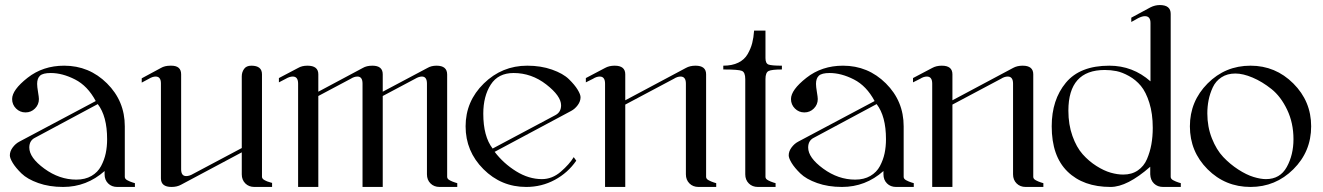

<svg xmlns="http://www.w3.org/2000/svg" viewBox="-20 -740 5235 760"><path d="M234 -480Q333 -480 403.5 -410Q474 -340 474 -240V-40Q474 -36 476.5 -32.5Q479 -29 485 -26Q491 -23 494.5 -21.5Q498 -20 505.5 -17.5Q513 -15 514 -15V0H444Q422 0 408 -14Q394 -28 394 -50V-63Q323 0 230 0Q175 0 131.5 -15.5Q88 -31 65 -53.5Q42 -76 30.5 -95Q19 -114 19 -125Q19 -141 30 -156Q41 -171 56 -179L359 -340Q327 -400 277 -425.5Q227 -451 181 -451Q150 -451 138.5 -440.5Q127 -430 127 -408Q127 -397 130.5 -376Q134 -355 134 -348Q134 -326 118.5 -310.5Q103 -295 81 -295Q59 -295 43.5 -310.5Q28 -326 28 -348Q28 -384 89 -432Q150 -480 234 -480ZM367 -328 119 -195Q96 -184 96 -156Q96 -116 155.5 -72.5Q215 -29 282 -29Q317 -29 342 -43.5Q367 -58 380 -82.5Q393 -107 398.5 -133Q404 -159 404 -189Q404 -280 367 -328Z M655 -480Q655 -480 658 -480Q697 -480 697 -446V-70Q697 -43 717 -43Q730 -43 745 -52L937 -154V-438Q937 -454 946 -467Q955 -480 975 -480Q1017 -480 1017 -446V-40Q1017 -36 1020 -32.5Q1023 -29 1028 -26.5Q1033 -24 1037.5 -22Q1042 -20 1048.5 -18.5Q1055 -17 1057 -16V0H987Q965 0 951 -14Q937 -28 937 -50V-137L697 -9Q681 0 659 0Q617 0 617 -34V-410Q617 -437 596 -437Q584 -437 569 -428L541 -413V-430L617 -471Q632 -480 655 -480Z M1454 -480Q1495 -480 1495 -446V-377L1672 -471Q1687 -480 1708 -480Q1750 -480 1750 -445V-40Q1750 -36 1752.5 -32.5Q1755 -29 1761 -26Q1767 -23 1770.5 -21.5Q1774 -20 1781.5 -17.5Q1789 -15 1790 -15V0H1720Q1698 0 1684 -14Q1670 -28 1670 -50V-409Q1670 -437 1650 -437Q1638 -437 1623 -428L1495 -360V0H1415V-409Q1415 -437 1395 -437Q1382 -437 1368 -428L1240 -360V0H1160V-409Q1160 -437 1139 -437Q1126 -437 1111 -428L1084 -414V-431L1160 -471Q1175 -480 1197 -480Q1240 -480 1240 -446V-377L1416 -471Q1431 -480 1454 -480Z M2251 -118 2261 -104Q2228 -56 2176 -28Q2124 0 2063 0Q1964 0 1893.5 -70.5Q1823 -141 1823 -240Q1823 -339 1895 -409.5Q1967 -480 2067 -480Q2121 -480 2165 -464.5Q2209 -449 2232 -426.5Q2255 -404 2266.5 -385Q2278 -366 2278 -355Q2278 -339 2267 -324Q2256 -309 2241 -301L1938 -139Q1973 -93 2023 -62Q2073 -31 2125 -31Q2166 -31 2200 -60.5Q2234 -90 2251 -118ZM2013 -451Q1952 -451 1922.5 -405Q1893 -359 1893 -290Q1893 -200 1930 -152L2178 -284Q2201 -296 2201 -323Q2201 -360 2142.5 -405.5Q2084 -451 2013 -451Z M2413 -480Q2455 -480 2455 -446V-343L2695 -471Q2711 -480 2733 -480Q2775 -480 2775 -446V-40Q2775 -36 2777.5 -32.5Q2780 -29 2786 -26Q2792 -23 2795.5 -21.5Q2799 -20 2806.5 -17.5Q2814 -15 2815 -15V0H2745Q2723 0 2709 -14Q2695 -28 2695 -50V-409Q2695 -437 2674 -437Q2661 -437 2647 -428L2455 -326V0H2375V-409Q2375 -437 2354 -437Q2341 -437 2327 -428L2299 -414V-431L2375 -471Q2391 -480 2413 -480Z M2965 -619H3010Q3010 -619 3010 -510Q3010 -489 3022 -484.5Q3034 -480 3075 -480V-465Q3035 -465 3022.5 -459Q3010 -453 3010 -427V-40Q3010 -36 3012.5 -32.5Q3015 -29 3021 -26Q3027 -23 3030.5 -21.5Q3034 -20 3041.5 -17.5Q3049 -15 3050 -15V0H2980Q2958 0 2944 -14Q2930 -28 2930 -50V-427Q2930 -454 2916.5 -459.5Q2903 -465 2843 -465V-480Q2878 -480 2902.5 -492Q2927 -504 2939.5 -526Q2952 -548 2957.5 -569.5Q2963 -591 2965 -619Z M3317 -480Q3416 -480 3486.5 -410Q3557 -340 3557 -240V-40Q3557 -36 3559.5 -32.5Q3562 -29 3568 -26Q3574 -23 3577.5 -21.5Q3581 -20 3588.5 -17.5Q3596 -15 3597 -15V0H3527Q3505 0 3491 -14Q3477 -28 3477 -50V-63Q3406 0 3313 0Q3258 0 3214.5 -15.5Q3171 -31 3148 -53.5Q3125 -76 3113.5 -95Q3102 -114 3102 -125Q3102 -141 3113 -156Q3124 -171 3139 -179L3442 -340Q3410 -400 3360 -425.5Q3310 -451 3264 -451Q3233 -451 3221.5 -440.5Q3210 -430 3210 -408Q3210 -397 3213.5 -376Q3217 -355 3217 -348Q3217 -326 3201.5 -310.5Q3186 -295 3164 -295Q3142 -295 3126.5 -310.5Q3111 -326 3111 -348Q3111 -384 3172 -432Q3233 -480 3317 -480ZM3450 -328 3202 -195Q3179 -184 3179 -156Q3179 -116 3238.5 -72.5Q3298 -29 3365 -29Q3400 -29 3425 -43.5Q3450 -58 3463 -82.5Q3476 -107 3481.5 -133Q3487 -159 3487 -189Q3487 -280 3450 -328Z M3708 -480Q3750 -480 3750 -446V-343L3990 -471Q4006 -480 4028 -480Q4070 -480 4070 -446V-40Q4070 -36 4072.5 -32.5Q4075 -29 4081 -26Q4087 -23 4090.5 -21.5Q4094 -20 4101.5 -17.5Q4109 -15 4110 -15V0H4040Q4018 0 4004 -14Q3990 -28 3990 -50V-409Q3990 -437 3969 -437Q3956 -437 3942 -428L3750 -326V0H3670V-409Q3670 -437 3649 -437Q3636 -437 3622 -428L3594 -414V-431L3670 -471Q3686 -480 3708 -480Z M4209 -302Q4209 -247 4225 -202Q4241 -157 4265.5 -129.5Q4290 -102 4320 -83Q4350 -64 4376.5 -56.5Q4403 -49 4426 -49Q4460 -49 4484 -65.5Q4508 -82 4520 -110Q4532 -138 4537.5 -168.5Q4543 -199 4543 -234Q4543 -290 4529.5 -333Q4516 -376 4496 -400Q4476 -424 4449 -439Q4422 -454 4399.5 -458.5Q4377 -463 4353 -463Q4209 -463 4209 -302ZM4533 -80Q4442 0 4376 0Q4268 0 4205.5 -61Q4143 -122 4143 -240Q4143 -345 4199 -412.5Q4255 -480 4371 -480Q4464 -480 4534 -418V-649Q4534 -676 4512 -676Q4501 -676 4485 -668L4458 -653V-670L4534 -711Q4552 -720 4571 -720Q4614 -720 4614 -685V-40Q4614 -36 4616.5 -32.5Q4619 -29 4625 -26Q4631 -23 4634.5 -21.5Q4638 -20 4645.5 -17.5Q4653 -15 4654 -15V0H4584Q4562 0 4548 -13.5Q4534 -27 4533 -50Z M4930 -480Q5029 -480 5099.5 -409.5Q5170 -339 5170 -240Q5170 -140 5099.5 -70Q5029 0 4930 0Q4830 0 4760 -70Q4690 -140 4690 -240Q4690 -339 4760 -409.5Q4830 -480 4930 -480ZM4759 -291Q4759 -238 4777 -192.5Q4795 -147 4822 -118.5Q4849 -90 4881.5 -69Q4914 -48 4942 -39.5Q4970 -31 4991 -31Q5047 -31 5073.5 -79Q5100 -127 5100 -189Q5100 -253 5075 -305.5Q5050 -358 5013 -387.5Q4976 -417 4938 -433Q4900 -449 4870 -449Q4838 -449 4815 -434Q4792 -419 4780.5 -394Q4769 -369 4764 -343.5Q4759 -318 4759 -291Z"/></svg>

Font: kawoszeh
Style: Medium
Weight: 500
Version: Version 000.030